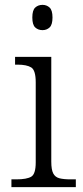

<svg xmlns="http://www.w3.org/2000/svg" viewBox="-20 -770 342 790"><path d="M155 -646Q137 -646 125 -657Q113 -668 113 -698Q113 -728 125 -739Q137 -750 155 -750Q172 -750 184 -739Q196 -728 196 -698Q196 -668 184 -657Q172 -646 155 -646ZM27 0V-32H47Q90 -32 108.5 -43Q127 -54 127 -102V-431Q127 -481 108.5 -492.5Q90 -504 52 -504H42V-536H191V-105Q191 -72 199 -56.5Q207 -41 224.5 -36.5Q242 -32 271 -32H292V0Z"/></svg>

Font: Noto Serif Malayalam Light
Style: Regular
Weight: 300
Designer: Indian type Foundry, Jelle Bosma, Monotype Design Team
Foundry: Monotype Imaging Inc.
Version: Version 2.104; ttfautohint (v1.8.4.7-5d5b)